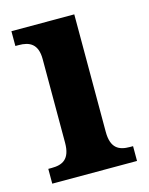

<svg xmlns="http://www.w3.org/2000/svg" viewBox="-88 -594 506 652"><g transform="rotate(-15 165.0 -268.0)"><path d="M15 0H313V-52H302C264 -52 236 -65 236 -123V-536H15V-484H27C64 -484 93 -471 93 -417V-123C93 -65 65 -52 27 -52H15Z"/></g></svg>

Font: Noto Serif Georgian SemiCondensed Bold
Style: Regular
Weight: 700
Width: 4
Designer: Monotype Design Team, Akaki Razmadze
Foundry: Google LLC
Version: Version 2.003